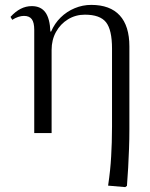

<svg xmlns="http://www.w3.org/2000/svg" viewBox="-20 -544 613 785"><path d="M492 221 422 215Q427 181 430 152Q433 123 434.5 95Q436 67 437 38Q438 9 438 -26V-345Q438 -422 413.5 -453Q389 -484 327 -484Q289 -484 258 -465Q227 -446 209 -413.5Q191 -381 191 -340V0H120V-422Q120 -452 110 -465.5Q100 -479 78 -479Q56 -479 30 -463L23 -475Q43 -497 64.5 -508Q86 -519 110 -519Q147 -519 165.5 -493.5Q184 -468 186 -415H189Q203 -448 228 -472.5Q253 -497 285.5 -510.5Q318 -524 353 -524Q430 -524 469.5 -481Q509 -438 509 -354V-16Q509 25 507.5 64.5Q506 104 504 142Q502 180 499 216Z"/></svg>

Font: Literata 60pt Light
Style: Regular
Weight: 300
Designer: Latin by Veronika Burian and Jose Scaglione. Greek by Irene Vlachou. Cyrillic by Vera Evstafieva.
Foundry: TypeTogether
Version: Version 3.103;gftools[0.9.29]